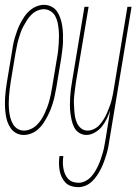

<svg xmlns="http://www.w3.org/2000/svg" viewBox="-34 -548 562 791"><path d="M64 8Q47 8 33 0.5Q19 -7 10 -20Q1 -33 -4 -48Q-9 -63 -11 -79.5Q-13 -96 -13.5 -112.5Q-14 -129 -13 -145.5Q-12 -162 -10 -179Q-8 -196 -5 -213L15 -333Q17 -348 20 -363.5Q23 -379 27.5 -394Q32 -409 37.5 -424Q43 -439 50.5 -453Q58 -467 67 -480.5Q76 -494 89 -505Q102 -516 117 -522Q132 -528 147 -528Q164 -528 178.5 -520.5Q193 -513 201.5 -500Q210 -487 215 -472Q220 -457 222.5 -440.5Q225 -424 225.5 -407.5Q226 -391 225.5 -374.5Q225 -358 222.5 -341Q220 -324 218 -307L198 -187Q195 -172 192 -156.5Q189 -141 184.5 -126Q180 -111 174 -96Q168 -81 160.5 -67Q153 -53 144 -39.5Q135 -26 122.5 -15Q110 -4 94.5 2Q79 8 64 8ZM65 -10Q78 -10 92 -16Q106 -22 117 -32.5Q128 -43 136 -55.5Q144 -68 150 -81Q156 -94 161 -107.5Q166 -121 169.5 -134.5Q173 -148 176 -162Q179 -176 181 -190L201 -310Q204 -325 205.5 -340Q207 -355 208 -369.5Q209 -384 209 -399Q209 -414 207.5 -428.5Q206 -443 203 -456.5Q200 -470 193 -482.5Q186 -495 173.5 -502.5Q161 -510 147 -510Q133 -510 119.5 -504Q106 -498 95.5 -487.5Q85 -477 77 -464.5Q69 -452 62 -439Q55 -426 50.5 -412.5Q46 -399 42 -385.5Q38 -372 35.5 -358Q33 -344 30 -330L10 -210Q8 -195 6 -180Q4 -165 3 -150.5Q2 -136 2 -121Q2 -106 3.5 -91.5Q5 -77 8.5 -63.5Q12 -50 19 -37.5Q26 -25 38 -17.5Q50 -10 65 -10ZM288 223Q273 223 259 218.5Q245 214 235.5 204Q226 194 220 181Q214 168 211.5 154Q209 140 209 125Q209 110 211 95H227Q225 108 225 120.5Q225 133 227 145Q229 157 233.5 168Q238 179 246 188Q254 197 265.5 201Q277 205 290 205Q303 205 316.5 198.5Q330 192 340 181.5Q350 171 357.5 158.5Q365 146 371 133Q377 120 381.5 106.5Q386 93 390 79.5Q394 66 396 52.5Q398 39 401 25L420 -93Q414 -76 406 -59Q398 -42 386 -27Q374 -12 356.5 -2Q339 8 322 8Q306 8 292.5 -0.5Q279 -9 272 -22.5Q265 -36 261.5 -51.5Q258 -67 256 -82.5Q254 -98 254 -114.5Q254 -131 255 -147.5Q256 -164 258 -180.5Q260 -197 263 -213L314 -520H331L279 -210Q277 -196 275 -181Q273 -166 271.5 -151.5Q270 -137 270.5 -122.5Q271 -108 272 -93.5Q273 -79 275.5 -65.5Q278 -52 284 -39.5Q290 -27 301 -18.5Q312 -10 327 -10Q340 -10 353.5 -16.5Q367 -23 376.5 -34Q386 -45 393.5 -57Q401 -69 406.5 -82Q412 -95 417 -108Q422 -121 425.5 -134.5Q429 -148 431.5 -161.5Q434 -175 436 -188L491 -520H508L417 28Q415 43 412 58Q409 73 404.5 88Q400 103 394.5 118Q389 133 382 147Q375 161 366 174.5Q357 188 345 199.5Q333 211 318 217Q303 223 288 223Z"/></svg>

Font: Iosevka Term Curly Thin
Style: Italic
Weight: 100
Italic angle: -9°
Designer: Belleve Invis
Foundry: Belleve Invis
Version: Version 32.3.0